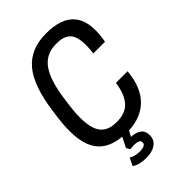

<svg xmlns="http://www.w3.org/2000/svg" viewBox="-291 -896 1213 1213"><g transform="rotate(-45 315.0 -289.5)"><path d="M265.1 212.9Q200.2 212.9 166 188L190.9 136.2Q217.8 154.8 265.1 154.8Q316.9 154.8 316.9 125Q316.9 99.1 263.2 99.1L231 102.1L216.8 77.1L251 9.8Q122.6 -1 73.2 -91.1Q23.9 -181.2 48.8 -367.2L55.2 -413.1Q81.5 -613.3 157.2 -702.6Q232.9 -792 372.1 -792Q507.8 -792 564.9 -724.1Q622.1 -656.2 602.1 -518.1L598.1 -491.2H493.2Q507.8 -600.6 481.7 -650.4Q455.6 -700.2 376 -700.2H368.2Q278.8 -700.2 229.7 -631.6Q180.7 -563 161.1 -413.1L154.8 -367.2Q135.3 -217.3 166.3 -148.7Q197.3 -80.1 288.1 -80.1H295.9Q371.6 -80.1 411.4 -125.5Q451.2 -170.9 462.9 -258.8H566.9L565.9 -249Q553.2 -126 487.5 -59.6Q421.9 6.8 309.1 12.2L289.1 49.8Q329.1 50.8 355 69.1Q380.9 87.4 380.9 125Q380.9 168 348.9 190.4Q316.9 212.9 265.1 212.9Z"/></g></svg>

Font: Cooper Hewitt
Style: Medium Italic
Weight: 708
Designer: Village Type and Design LLC
Foundry: Cooper Hewitt Smithsonian Design Museum
Version: 1.000